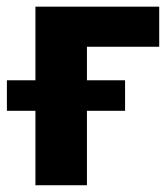

<svg xmlns="http://www.w3.org/2000/svg" viewBox="-56 -548 495 568"><path d="M415 -528.3V-409.7H201.2V0H48.8V-528.3ZM314 -310.5V-220.2H-35.6V-310.5Z"/></svg>

Font: Roboto ExtraBold
Style: Regular
Weight: 800
Designer: Christian Robertson
Foundry: Google
Version: Version 3.009; 2024